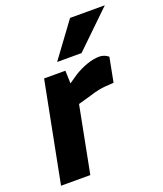

<svg xmlns="http://www.w3.org/2000/svg" viewBox="-138 -834 784 924"><g transform="rotate(-20 254.5 -372.0)"><path d="M14 0 114 -513H223L226 -421L194 -426L270 -478Q303 -498 336.5 -509.5Q370 -521 399 -521Q424 -521 445 -504L421 -379Q400 -378 381 -376.5Q362 -375 341.5 -371Q321 -367 297 -359L230 -340L164 0ZM200 -566 331 -744H509L325 -566Z"/></g></svg>

Font: REM SemiBold
Style: Italic
Weight: 600
Italic angle: -11°
Designer: Octavio Pardo
Foundry: Ashler Design
Version: Version 1.005;gftools[0.9.28]